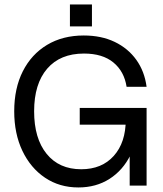

<svg xmlns="http://www.w3.org/2000/svg" viewBox="-20 -816 716 844"><path d="M287.4 -796.5V-700H384.2V-796.5ZM550 -301.9 550.1 0H624.4V-341.5ZM330.5 -341.5V-267.9H612L624.4 -341.5ZM42.5 -326.8Q42.5 -228.5 78.4 -153Q114.4 -77.5 177.9 -34.8Q241.5 8 324.6 8Q402.3 8 461.3 -29.6Q520.3 -67.3 553.5 -134.5Q586.8 -201.8 586.8 -290.1H532.8Q532.8 -189.5 480.1 -130.7Q427.5 -72 337 -72Q240 -72 185 -139.7Q130 -207.4 130 -326.8Q130 -447.6 187.4 -514.1Q244.7 -580.6 349.1 -580.6Q430.9 -580.6 478.4 -541.4Q526 -502.3 536.5 -434.4H624.4Q615.5 -502.3 579.3 -552.9Q543.1 -603.5 484.2 -631.8Q425.4 -660 348.1 -660Q255.7 -660 186.9 -618.7Q118.1 -577.4 80.3 -502.6Q42.5 -427.9 42.5 -326.8Z"/></svg>

Font: Overused Grotesk Light
Style: Regular
Weight: 300
Designer: RandomMaerks
Version: Version 0.005